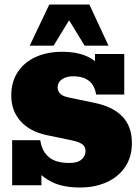

<svg xmlns="http://www.w3.org/2000/svg" viewBox="-20 -823 614 853"><path d="M336 10Q260 10 211.5 -14Q163 -38 130 -81L164 -61V0H34V-200H159Q166 -151 197 -125Q228 -99 288 -99Q325 -99 342.5 -114.5Q360 -130 360 -152Q360 -172 345 -182.5Q330 -193 301 -199L186 -223Q112 -239 71 -285Q30 -331 30 -399Q30 -459 58.5 -502.5Q87 -546 138 -569.5Q189 -593 258 -593Q317 -593 361 -575Q405 -557 436 -516H402V-583H532V-403H407Q401 -443 375.5 -463.5Q350 -484 306 -484Q283 -484 267 -477Q251 -470 243.5 -459Q236 -448 236 -434Q236 -421 246 -408.5Q256 -396 285 -390L400 -366Q482 -349 524 -305Q566 -261 566 -187Q566 -126 536 -81.5Q506 -37 454 -13.5Q402 10 336 10ZM112 -620 199 -803H377L462 -620H356L287 -733L218 -620Z"/></svg>

Font: Rokkitt SemiBold Black
Style: Regular
Weight: 900
Version: Version 3.103